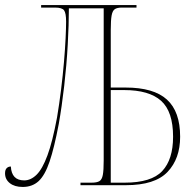

<svg xmlns="http://www.w3.org/2000/svg" viewBox="-20 -734 778 761"><path d="M70 7Q38 7 19 -8Q0 -23 0 -47Q0 -61 6.5 -67.5Q13 -74 23 -74Q26 -19 76 -19Q102 -19 125 -41.5Q148 -64 168 -118Q188 -172 206 -268Q215 -322 222 -378.5Q229 -435 233.5 -487.5Q238 -540 240 -582Q242 -624 242 -648Q242 -682 234 -693Q226 -704 198 -704H143V-714H521V-704H463Q445 -704 435.5 -698Q426 -692 422.5 -673Q419 -654 419 -615V-387H478Q589 -387 641.5 -339.5Q694 -292 694 -192Q694 -105 644 -52.5Q594 0 479 0H299V-10H343Q364 -10 374 -16Q384 -22 387.5 -40.5Q391 -59 391 -98V-701H253Q253 -637 248.5 -556.5Q244 -476 234.5 -393.5Q225 -311 213 -243Q195 -148 176.5 -93.5Q158 -39 133 -16Q108 7 70 7ZM474 -10Q580 -10 623 -56Q666 -102 666 -192Q666 -292 618.5 -334.5Q571 -377 472 -377H419V-10Z"/></svg>

Font: Noto Serif Display SemiCondensed Thin
Style: Regular
Weight: 100
Width: 4
Designer: Monotype Design Team
Foundry: Monotype Imaging Inc.
Version: Version 2.009